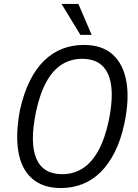

<svg xmlns="http://www.w3.org/2000/svg" viewBox="-20 -941 695 970"><path d="M287 9Q196 9 141.5 -39.5Q87 -88 72.5 -176.5Q58 -265 81 -386Q100 -471 131 -533Q162 -595 203.5 -635Q245 -675 295 -694.5Q345 -714 403 -714Q496 -714 549.5 -665.5Q603 -617 618.5 -529Q634 -441 609 -320Q591 -234 559.5 -172Q528 -110 487 -70Q446 -30 395.5 -10.5Q345 9 287 9ZM294 -61Q351 -61 396.5 -89.5Q442 -118 476 -178.5Q510 -239 530 -334Q561 -487 526.5 -565.5Q492 -644 395 -644Q339 -644 293 -615.5Q247 -587 214 -527Q181 -467 161 -372Q130 -219 163.5 -140Q197 -61 294 -61ZM386 -765 291 -921H376L443 -765Z"/></svg>

Font: Nunito Sans 10pt Condensed
Style: Italic
Weight: 400
Width: 3
Italic angle: -9°
Designer: Vernon Adams
Foundry: Vernon Adams
Version: Version 3.101;gftools[0.9.27]